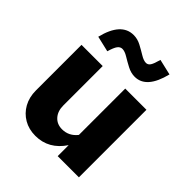

<svg xmlns="http://www.w3.org/2000/svg" viewBox="-209 -894 1037 1037"><g transform="rotate(45 309.0 -376.0)"><path d="M230 8Q180 8 141.5 -14.5Q103 -37 81 -76.5Q59 -116 59 -168V-516H221V-215Q221 -172 244.5 -145.5Q268 -119 307 -119Q359 -119 393 -162V-516H555V0H393V-84Q332 8 230 8ZM182 -590 92 -611Q127 -753 221 -753Q251 -753 279 -738Q307 -723 331.5 -708Q356 -693 374 -693Q389 -693 398.5 -707.5Q408 -722 418 -760L508 -739Q473 -597 384 -597Q355 -597 326.5 -612Q298 -627 273.5 -642Q249 -657 231 -657Q215 -657 204 -642.5Q193 -628 182 -590Z"/></g></svg>

Font: Red Hat Text VF
Style: Regular
Weight: 400
Designer: Pentagram, MCKL
Foundry: Pentagram, MCKL
Version: Version 1.023